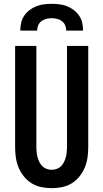

<svg xmlns="http://www.w3.org/2000/svg" viewBox="-20 -975 540 1003"><path d="M250 8Q223 8 196 2.5Q169 -3 146 -17Q123 -31 105.5 -52.5Q88 -74 77.5 -99Q67 -124 63 -151Q59 -178 59 -205V-735H170V-205Q170 -192 171.5 -178.5Q173 -165 176.5 -152.5Q180 -140 186 -128Q192 -116 201.5 -106.5Q211 -97 224 -92.5Q237 -88 250 -88Q263 -88 276 -92.5Q289 -97 298.5 -106.5Q308 -116 314 -128Q320 -140 323.5 -152.5Q327 -165 328.5 -178.5Q330 -192 330 -205V-735H441V-205Q441 -178 437 -151Q433 -124 422.5 -99Q412 -74 394.5 -52.5Q377 -31 354 -17Q331 -3 304 2.5Q277 8 250 8ZM86 -815Q86 -835 90.5 -855.5Q95 -876 106.5 -893Q118 -910 134.5 -922.5Q151 -935 170 -942.5Q189 -950 209.5 -952.5Q230 -955 250 -955Q270 -955 290.5 -952.5Q311 -950 330 -942.5Q349 -935 365.5 -922.5Q382 -910 393.5 -893Q405 -876 409.5 -855.5Q414 -835 414 -815H326Q326 -829 320.5 -842.5Q315 -856 303.5 -864.5Q292 -873 278 -876.5Q264 -880 250 -880Q236 -880 222 -876.5Q208 -873 196.5 -864.5Q185 -856 179.5 -842.5Q174 -829 174 -815Z"/></svg>

Font: Iosevka SS08 Regular
Style: Bold
Weight: 700
Monospace: yes
Designer: Belleve Invis
Foundry: Belleve Invis
Version: Version 16.3.4; ttfautohint (v1.8.4)